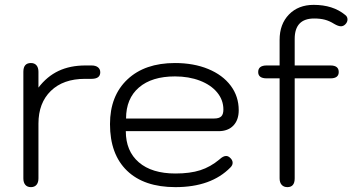

<svg xmlns="http://www.w3.org/2000/svg" viewBox="-20 -759 1481 789"><path d="M76 -26V-464Q76 -500 107 -500Q122 -500 130 -490.5Q138 -481 138 -464V-399Q173 -445 220.5 -467.5Q268 -490 331 -490H356Q373 -490 382.5 -482.5Q392 -475 392 -462Q392 -435 356 -435H329Q240 -435 189 -385.5Q138 -336 138 -251V-26Q138 -9 130 0.5Q122 10 107 10Q92 10 84 0.5Q76 -9 76 -26Z M432 -249Q432 -365 503.5 -432.5Q575 -500 699 -500Q776 -500 835.5 -475.5Q895 -451 928 -407Q961 -363 961 -306Q961 -266 939 -243Q917 -220 878 -220H497Q497 -138 550.5 -92Q604 -46 701 -46Q761 -46 803 -59.5Q845 -73 882 -104Q897 -118 909 -118Q917 -118 924 -112Q936 -102 936 -90Q936 -80 927 -71Q848 10 701 10Q572 10 502 -57.5Q432 -125 432 -249ZM860 -272Q880 -272 889 -280.5Q898 -289 898 -309Q898 -348 872.5 -379Q847 -410 801.5 -427.5Q756 -445 699 -445Q604 -445 551 -399.5Q498 -354 498 -272Z M1408 -679Q1408 -668 1399 -659Q1391 -651 1381 -651Q1370 -651 1353 -661Q1334 -673 1315 -678Q1296 -683 1271 -683Q1191 -683 1191 -599V-490H1338Q1372 -490 1372 -463Q1372 -437 1338 -437H1191V-26Q1191 10 1161 10Q1146 10 1137.5 0.5Q1129 -9 1129 -26V-437H1076Q1041 -437 1041 -463Q1041 -490 1076 -490H1129V-595Q1129 -660 1167.5 -699.5Q1206 -739 1269 -739Q1348 -739 1398 -698Q1408 -691 1408 -679Z"/></svg>

Font: Kodchasan Light
Style: Regular
Weight: 300
Version: Version 1.000; ttfautohint (v1.6)